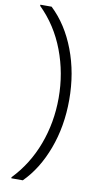

<svg xmlns="http://www.w3.org/2000/svg" viewBox="-117 -985 654 1222"><g transform="rotate(10 210.0 -374.0)"><path d="M124 186H49.8V179.2Q151.4 73.7 204.6 -68.4Q257.8 -210.4 257.8 -369.1Q257.8 -529.8 202.6 -675.5Q147.5 -821.3 40 -926.8V-934.1H112.8Q213.9 -838.4 270 -690.4Q326.2 -542.5 326.2 -369.1Q326.2 -198.2 272 -52.7Q217.8 92.8 124 186Z"/></g></svg>

Font: SVN-Poppins Light
Style: Regular
Weight: 300
Designer: Ninad Kale (Devanagari), Jonny Pinhorn (Latin)
Foundry: Indian Type Foundry
Version: Version 3.002 2017